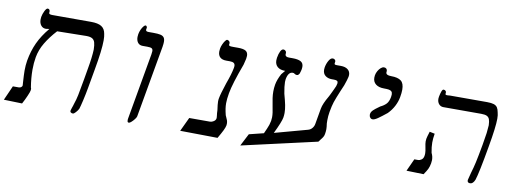

<svg xmlns="http://www.w3.org/2000/svg" viewBox="-93 -1059 3754 1422"><g transform="rotate(10 1784.0 -348.0)"><path d="M567 -192Q559 -146.5 547.8 -97.8Q536.5 -49 530.5 -31Q523.5 -17 510.2 -2.5Q497 12 489.5 12Q479.5 12 473.2 6.8Q467 1.5 469 -8Q469.5 -12 475.5 -29Q477 -33.5 480.8 -44Q484.5 -54.5 486.5 -63Q497 -92 504.8 -129.8Q512.5 -167.5 527 -250.5Q530 -268 541.5 -335Q557.5 -424 559.5 -481Q559 -515.5 553.2 -534.5Q547.5 -553.5 532.5 -562.2Q517.5 -571 487.5 -571L269 -567.5Q220 -514 188.2 -460.8Q156.5 -407.5 146.5 -351Q138.5 -306 138.5 -255.5Q138.5 -193.5 150 -123.5Q153 -120 153 -111.5Q153 -109 152 -101Q151 -92 136.5 -58.5Q122 -25 106 4L-31.5 0L17 -109H63Q71.5 -109 79.2 -114.8Q87 -120.5 87.5 -128L86 -150L84.5 -175Q84 -182.5 83 -202.5Q82 -222.5 82 -239Q82 -279 88 -315Q101 -389.5 129.5 -451.2Q158 -513 209.5 -574.5L183.5 -571Q160.5 -571 146.8 -588Q133 -605 133 -632.5Q133 -642.5 134.5 -652Q138.5 -675 150 -698Q161.5 -721 171.5 -721Q180.5 -721 184.5 -715.2Q188.5 -709.5 188.5 -700.5Q188.5 -698 188 -695.8Q187.5 -693.5 187.5 -691Q187.5 -680 214 -680H505Q557 -680 583.2 -663.5Q609.5 -647 615.5 -609.5Q620 -591 620 -561Q620 -488 592.5 -336Q578.5 -252 567 -192Z M1059 -597 962.5 -50Q961 -42 950.5 -28.2Q940 -14.5 928 -3.8Q916 7 909.5 7Q904 7 900.8 3.5Q897.5 0 898.5 -5Q897.5 -5 897.5 -10.5Q897.5 -17 898.5 -21L982.5 -499Q983.5 -503.5 986.2 -519.5Q989 -535.5 989 -545Q989 -560 980 -565.5Q971 -571 946.5 -571H911.5Q888 -571 875.2 -587Q862.5 -603 862.5 -629.5Q862.5 -641 864.5 -651Q867.5 -668.5 875.2 -685.5Q883 -702.5 892 -713.2Q901 -724 907 -724Q912 -724 915.5 -718.5Q919 -713 918.5 -709L916.5 -697Q916 -695.5 916 -692.5Q916 -680 937 -680H974Q1007 -680 1025.5 -676Q1044 -672 1052.8 -660.8Q1061.5 -649.5 1061.5 -627.5Q1061.5 -612 1058 -593Z M1576 3.5 1294.5 0 1344 -105H1501.5Q1513 -105 1527 -113.8Q1541 -122.5 1543.5 -136Q1544 -138 1544 -142.5Q1544 -145 1543 -156Q1540 -174.5 1539.5 -199Q1533 -242.5 1533 -262Q1533 -276 1535 -286Q1541 -320.5 1569 -405Q1597 -481 1605.5 -528Q1607 -535.5 1607 -541.5Q1607 -557 1597.5 -564Q1588 -571 1567.5 -571H1540.5Q1509.5 -571 1493.5 -585.8Q1477.5 -600.5 1477.5 -629Q1477.5 -640.5 1479.5 -651Q1482 -666.5 1489.8 -683.8Q1497.5 -701 1506.2 -712.5Q1515 -724 1521 -724Q1529 -724 1536.2 -716.5Q1543.5 -709 1541.5 -698Q1540.5 -693 1540.5 -691Q1540.5 -684 1547.2 -682Q1554 -680 1574 -680H1610Q1651 -680 1668.2 -669Q1685.5 -658 1685.5 -632.5Q1685.5 -623 1683 -609Q1676.5 -580 1672 -564Q1615 -411 1602 -337Q1594 -291 1594 -260.5Q1594 -240 1597 -219.8Q1600 -199.5 1607 -171.5L1611.5 -161.5Q1618 -148.5 1622 -137Q1626 -125.5 1626 -112.5Q1626 -103.5 1625 -99Q1622 -83 1610.5 -59.5Q1599 -36 1576 3.5Z M1799.5 -63 1908.5 -90 1925 -127Q1939.5 -158.5 1945 -189Q1947.5 -205 1947.5 -217Q1947.5 -234.5 1945 -252Q1942.5 -269.5 1936.5 -300Q1930 -333.5 1926.5 -357.5Q1923 -381.5 1923 -407Q1923 -432 1927.5 -459Q1934 -496.5 1958.5 -542.5L1983 -572Q1945 -572 1925 -589.5Q1905 -607 1905 -638Q1905 -647.5 1906.5 -657Q1911.5 -687.5 1921.2 -706.8Q1931 -726 1943.5 -726Q1954 -726 1960.8 -717.8Q1967.5 -709.5 1965.5 -697Q1965 -695.5 1965 -692.5Q1965 -684.5 1972 -679.2Q1979 -674 1994 -674H2021Q2061.5 -674 2082.5 -662.8Q2103.5 -651.5 2103.5 -623Q2103.5 -615 2102 -606Q2100.5 -595 2092.5 -571Q2088 -564 2084 -560.5Q2080 -557 2074 -557Q2066 -557 2061.8 -559.5Q2057.5 -562 2056.5 -562.5Q2052.5 -565.5 2049.5 -566.8Q2046.5 -568 2041 -568Q2007.5 -568 1997.5 -512Q1996 -503 1996 -491Q1996 -459.5 2006.5 -404.5Q2020.5 -354 2026.8 -322.5Q2033 -291 2033 -264.5Q2033 -247 2030 -229Q2027.5 -213.5 2014.5 -181.2Q2001.5 -149 1980 -105L2225.5 -172Q2243.5 -176.5 2255.8 -191Q2268 -205.5 2271 -223L2282.5 -289L2288.5 -323.5L2292 -343Q2298.5 -380 2334 -440.5Q2337 -446.5 2339.8 -451.5Q2342.5 -456.5 2344 -460L2356 -485L2363.5 -501Q2372 -519 2375 -526.5Q2378 -534 2380 -546Q2380.5 -548.5 2380.5 -552.5Q2380.5 -562.5 2373.2 -566.8Q2366 -571 2349.5 -571H2334.5Q2305 -571 2285.2 -586.2Q2265.5 -601.5 2265.5 -632Q2265.5 -640 2267 -649Q2272 -677 2285.5 -700.5Q2299 -724 2315 -724Q2325 -724 2331.2 -717.5Q2337.5 -711 2336.5 -704L2335 -694Q2334.5 -692 2334.5 -689Q2334.5 -683.5 2339.2 -681.8Q2344 -680 2356 -680H2382Q2416.5 -680 2435.5 -665Q2454.5 -650 2454.5 -624Q2454.5 -617.5 2453 -610Q2448.5 -588 2432.5 -543Q2420 -512 2413.5 -498.5Q2387 -435 2377.5 -406.2Q2368 -377.5 2359.5 -329Q2354 -297.5 2354 -265Q2354 -250 2354.5 -242Q2358.5 -216.5 2358.5 -199.5Q2358.5 -182.5 2355 -163Q2353 -150.5 2347.2 -140.5Q2341.5 -130.5 2331 -118Q2322.5 -107.5 2316.5 -98.5L1751.5 30Z M2683 -331Q2671.5 -331 2664.2 -339.8Q2657 -348.5 2657 -361Q2657 -365.5 2657.5 -368Q2660 -383.5 2674.2 -397Q2688.5 -410.5 2712 -427L2723 -435Q2749 -447 2765.8 -464.5Q2782.5 -482 2789 -517Q2791 -531 2791 -536Q2791 -551.5 2784 -559Q2777 -566.5 2763.5 -568.8Q2750 -571 2725.5 -571Q2687 -571 2664.5 -588.5Q2642 -606 2642 -638Q2642 -646.5 2643.5 -656Q2646.5 -673 2655.8 -689Q2665 -705 2677 -715Q2689 -725 2700 -725Q2711 -725 2717.8 -718.5Q2724.5 -712 2724.5 -702Q2724.5 -698 2724 -696Q2723.5 -694.5 2723.5 -691.5Q2723.5 -670 2762.5 -670Q2814 -670 2837.8 -651.2Q2861.5 -632.5 2861.5 -585Q2861.5 -561 2855.5 -528Q2849.5 -494 2832 -460Q2814.5 -426 2786 -397Q2745 -364 2721 -347.5Q2697 -331 2683 -331Z M3148 -238.5Q3148 -206 3156.5 -162.5Q3169 -137.5 3169 -110Q3169 -100 3166.5 -85Q3162 -60 3153.5 -42.2Q3145 -24.5 3125.5 3.5L2996.5 0L3039 -93H3066.5Q3080 -93 3092.5 -102Q3105 -111 3108.5 -129Q3110.5 -139 3110.5 -151Q3110.5 -167 3104.5 -195Q3098.5 -223 3098.5 -238.5Q3098.5 -247.5 3100 -258Q3104 -278 3112.5 -303.5L3115.5 -314L3154.5 -306Q3148 -269 3148 -238.5ZM3136.5 -566Q3136.5 -573.5 3138 -581Q3142.5 -605.5 3148.8 -622.2Q3155 -639 3163 -639Q3173 -639 3179 -632.5Q3185 -626 3183 -617L3182.5 -612Q3180.5 -602.5 3196 -602.5Q3201.5 -602.5 3207.2 -603.2Q3213 -604 3217.5 -604H3496.5Q3529 -604 3547 -598Q3565 -592 3573.8 -578.8Q3582.5 -565.5 3586.5 -542.5Q3592 -524.5 3592 -495.5Q3592 -433.5 3565.5 -284Q3529.5 -76.5 3511.5 -23Q3498 10 3476 10Q3466 10 3460.8 5.5Q3455.5 1 3455.5 -7Q3455.5 -11 3456 -13Q3457.5 -22.5 3470 -68Q3482 -107 3491.8 -150.8Q3501.5 -194.5 3518 -286Q3529.5 -352 3532.8 -378.2Q3536 -404.5 3538 -437Q3537 -466 3531.2 -481.5Q3525.5 -497 3511.2 -504Q3497 -511 3469 -511H3184Q3163 -511 3149.8 -526.2Q3136.5 -541.5 3136.5 -566Z"/></g></svg>

Font: JuliaMono SemiBoldItalic
Style: Regular
Weight: 600
Italic angle: -9°
Monospace: yes
Designer: cormullion
Foundry: corm
Version: Version 0.049; ttfautohint (v1.8.4)